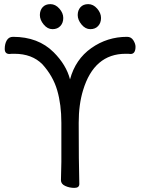

<svg xmlns="http://www.w3.org/2000/svg" viewBox="-20 -894 684 929"><path d="M363.8 -3.9Q363.8 15.1 339.8 15.1Q315.9 15.1 295.4 5.6Q274.9 -3.9 274.9 -22L276.9 -110.8V-299.8Q276.9 -388.2 256.8 -457Q236.8 -525.9 185.1 -583Q134.8 -633.8 49.8 -633.8Q31.7 -633.8 25.9 -632.8Q2.9 -632.8 2.9 -657.5Q2.9 -682.1 12.9 -699Q22.9 -715.8 43 -715.8Q165 -715.8 239.7 -641.1Q300.8 -580.1 318.8 -509.8Q344.7 -606.9 421.9 -661.4Q499 -715.8 594.7 -715.8Q614.7 -715.8 625.2 -699Q635.7 -682.1 635.7 -668Q635.7 -632.8 611.8 -632.8Q606 -633.8 587.9 -633.8Q435.1 -633.8 381.8 -457Q360.8 -388.2 360.8 -299.8Q360.8 -109.9 363.8 -3.9ZM454.8 -768.1Q440.9 -752.9 417 -752.9Q393.1 -752.9 374.5 -775.4Q356 -797.9 356 -821Q356 -844.2 369.4 -859.1Q382.8 -874 407 -874Q431.2 -874 450 -852.5Q468.8 -831.1 468.8 -807.1Q468.8 -783.2 454.8 -768.1ZM272 -768.1Q257.8 -752.9 233.9 -752.9Q210 -752.9 191.4 -775.4Q172.9 -797.9 172.9 -821Q172.9 -844.2 186.3 -859.1Q199.7 -874 223.9 -874Q248 -874 267.1 -852.5Q286.1 -831.1 286.1 -807.1Q286.1 -783.2 272 -768.1Z"/></svg>

Font: LXGW WenKai GB Screen
Style: Regular
Weight: 400
Designer: LXGW / Fontworks Inc.
Foundry: LXGW / Fontworks Inc.
Version: Version 1.321;February 19, 2024;FontCreator 14.0.0.2901 64-b